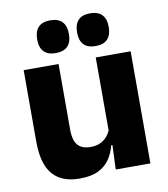

<svg xmlns="http://www.w3.org/2000/svg" viewBox="-79 -751 724 829"><g transform="rotate(-10 283.0 -336.5)"><path d="M46.5 -491.5H199.5V-202.5Q199.5 -175.5 206.5 -155.8Q213.5 -136 230 -125.2Q246.5 -114.5 275 -114.5Q299 -114.5 316.8 -123Q334.5 -131.5 346.8 -146Q359 -160.5 365 -178L388.5 -106.5H362.5Q354.5 -73.5 336.2 -46.5Q318 -19.5 286.2 -4Q254.5 11.5 205 11.5Q150.5 11.5 115.2 -9.8Q80 -31 63.2 -73Q46.5 -115 46.5 -178ZM362.5 -491.5H515.5V0H363.5L368.5 -123L362.5 -137ZM196 -540Q161.5 -540 144.2 -558.2Q127 -576.5 127 -609.5V-613.5Q127 -647 144.2 -665.2Q161.5 -683.5 196 -683.5Q231.5 -683.5 248.8 -665.2Q266 -647 266 -613.5V-609.5Q266 -576.5 248.8 -558.2Q231.5 -540 196 -540ZM371 -540Q336 -540 319 -558.2Q302 -576.5 302 -609.5V-613.5Q302 -647 319 -665.2Q336 -683.5 371 -683.5Q406 -683.5 423.2 -665.2Q440.5 -647 440.5 -613.5V-609.5Q440.5 -576.5 423.2 -558.2Q406 -540 371 -540Z"/></g></svg>

Font: Anek Malayalam
Style: Bold
Weight: 700
Version: Version 1.003